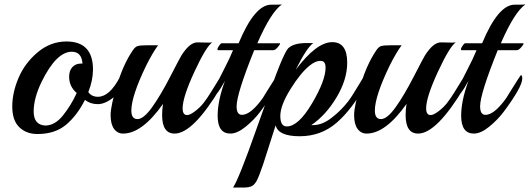

<svg xmlns="http://www.w3.org/2000/svg" viewBox="-20 -593 2376 861"><path d="M517 -246Q520 -252 523 -252Q529 -252 529 -237Q529 -189 490.5 -157.5Q452 -126 418.5 -126Q385 -126 361 -145Q325 -74 275.5 -33Q226 8 148 8Q98 8 66.5 -22.5Q35 -53 35 -115.5Q35 -178 63.5 -244.5Q92 -311 149.5 -359Q207 -407 278 -407Q397 -407 397 -281Q397 -233 376 -180Q391 -159 419 -159Q471 -159 517 -246ZM350 -308Q346 -361 302 -361Q233 -361 167 -227Q131 -153 131 -93Q131 -33 183 -30Q226 -30 262.5 -75.5Q299 -121 324 -176Q290 -205 290 -249Q290 -276 304.5 -292Q319 -308 344 -308Z M865 -403 913 -402Q928 -402 932 -403Q904 -384 851.5 -270.5Q799 -157 799 -107Q799 -77 819 -77Q832 -77 854.5 -94Q877 -111 893 -131.5Q909 -152 927.5 -182Q946 -212 959.5 -234Q973 -256 975 -256Q981 -256 981 -237Q981 -218 970 -201Q846 6 763 6Q707 6 707 -77Q707 -103 711 -127Q617 6 532 6Q507 6 491.5 -15Q476 -36 476 -77Q476 -118 505 -212.5Q534 -307 576 -368Q586 -383 597.5 -386.5Q609 -390 641 -390H689Q664 -356 635 -298Q569 -161 569 -97Q569 -59 596.5 -59Q624 -59 662 -112Q700 -165 743.5 -249.5Q787 -334 794 -345Q831 -403 865 -403Z M1244 -573Q1195 -539 1134 -399H1235L1236 -398Q1236 -393 1225 -380.5Q1214 -368 1206 -368H1120Q1041 -172 1041 -116Q1041 -78 1065 -78Q1100 -78 1147 -138Q1158 -151 1176 -182Q1222 -256 1224 -256Q1230 -256 1230 -240Q1229 -202 1147 -92Q1120 -56 1082 -25Q1044 6 1013 6Q956 6 956 -74Q956 -141 988 -228V-229Q969 -194 955.5 -177Q942 -160 940 -160Q936 -160 936 -172.5Q936 -185 949.5 -213Q963 -241 986.5 -286Q1010 -331 1025 -368H958Q955 -368 955 -372.5Q955 -377 962.5 -388Q970 -399 974 -399H1050Q1122 -572 1196 -572Q1239 -572 1244 -573Z M1620 -214Q1560 -104 1490 -43Q1420 18 1324 18Q1228 18 1216 -31L1160 144Q1140 203 1129.5 220.5Q1119 238 1106 243Q1093 248 1073 248H1025Q1051 210 1130 -14.5Q1209 -239 1234.5 -301Q1260 -363 1272 -376Q1296 -400 1355 -400H1385Q1356 -380 1306 -280Q1399 -404 1470 -404Q1537 -404 1537 -312Q1537 -236 1489 -156Q1441 -76 1376 -32H1384Q1425 -32 1467.5 -65Q1510 -98 1541 -138Q1558 -160 1589 -212.5Q1620 -265 1622 -265Q1630 -265 1630 -248Q1630 -231 1620 -214ZM1425 -319Q1422 -320 1416 -320Q1395 -320 1370 -300Q1329 -268 1283 -194Q1237 -120 1237 -73Q1237 -26 1266 -26Q1318 -26 1379 -129Q1440 -232 1440 -290Q1440 -315 1425 -319Z M1957 -403 2005 -402Q2020 -402 2024 -403Q1996 -384 1943.5 -270.5Q1891 -157 1891 -107Q1891 -77 1911 -77Q1924 -77 1946.5 -94Q1969 -111 1985 -131.5Q2001 -152 2019.5 -182Q2038 -212 2051.5 -234Q2065 -256 2067 -256Q2073 -256 2073 -237Q2073 -218 2062 -201Q1938 6 1855 6Q1799 6 1799 -77Q1799 -103 1803 -127Q1709 6 1624 6Q1599 6 1583.5 -15Q1568 -36 1568 -77Q1568 -118 1597 -212.5Q1626 -307 1668 -368Q1678 -383 1689.5 -386.5Q1701 -390 1733 -390H1781Q1756 -356 1727 -298Q1661 -161 1661 -97Q1661 -59 1688.5 -59Q1716 -59 1754 -112Q1792 -165 1835.5 -249.5Q1879 -334 1886 -345Q1923 -403 1957 -403Z M2336 -573Q2287 -539 2226 -399H2327L2328 -398Q2328 -393 2317 -380.5Q2306 -368 2298 -368H2212Q2133 -172 2133 -116Q2133 -78 2157 -78Q2192 -78 2239 -138Q2250 -151 2268 -182Q2314 -256 2316 -256Q2322 -256 2322 -240Q2321 -202 2239 -92Q2212 -56 2174 -25Q2136 6 2105 6Q2048 6 2048 -74Q2048 -141 2080 -228V-229Q2061 -194 2047.5 -177Q2034 -160 2032 -160Q2028 -160 2028 -172.5Q2028 -185 2041.5 -213Q2055 -241 2078.5 -286Q2102 -331 2117 -368H2050Q2047 -368 2047 -372.5Q2047 -377 2054.5 -388Q2062 -399 2066 -399H2142Q2214 -572 2288 -572Q2331 -572 2336 -573Z"/></svg>

Font: Playball
Style: Regular
Weight: 400
Designer: Robert E. Leuschke
Foundry: Robert E. Leuschke
Version: Version 1.001